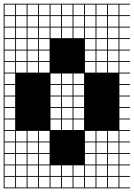

<svg xmlns="http://www.w3.org/2000/svg" viewBox="-20 -900 728 1045"><path d="M0 125V-879.8H687.5V-875H629.8V-817.3H687.5V-812.5H629.8V-754.8H687.5V-750H629.8V-692.3H687.5V-687.5H629.8V-629.8H687.5V-625H629.8V-567.3H687.5V-562.5H629.8V-504.8H687.5V-500H629.8V-442.3H687.5V-437.5H629.8V-379.8H687.5V-375H629.8V-317.3H687.5V-312.5H629.8V-254.8H687.5V-250H629.8V-192.3H687.5V-187.5H629.8V-129.8H687.5V-125H629.8V-67.3H687.5V-62.5H629.8V-4.8H687.5V0H629.8V57.7H687.5V62.5H629.8V120.2H687.5V125ZM567.3 -817.3H625V-875H567.3ZM504.8 -817.3H562.5V-875H504.8ZM67.3 -817.3H125V-875H67.3ZM442.3 -817.3H500V-875H442.3ZM379.8 -817.3H437.5V-875H379.8ZM129.8 -817.3H187.5V-875H129.8ZM317.3 -817.3H375V-875H317.3ZM4.8 -817.3H62.5V-875H4.8ZM192.3 -817.3H250V-875H192.3ZM254.8 -817.3H312.5V-875H254.8ZM567.3 -754.8H625V-812.5H567.3ZM129.8 -754.8H187.5V-812.5H129.8ZM504.8 -754.8H562.5V-812.5H504.8ZM442.3 -754.8H500V-812.5H442.3ZM67.3 -754.8H125V-812.5H67.3ZM379.8 -754.8H437.5V-812.5H379.8ZM317.3 -754.8H375V-812.5H317.3ZM192.3 -754.8H250V-812.5H192.3ZM4.8 -754.8H62.5V-812.5H4.8ZM254.8 -754.8H312.5V-812.5H254.8ZM254.8 -692.3H312.5V-750H254.8ZM317.3 -692.3H375V-750H317.3ZM4.8 -692.3H62.5V-750H4.8ZM192.3 -692.3H250V-750H192.3ZM379.8 -692.3H437.5V-750H379.8ZM67.3 -692.3H125V-750H67.3ZM442.3 -692.3H500V-750H442.3ZM504.8 -692.3H562.5V-750H504.8ZM567.3 -692.3H625V-750H567.3ZM129.8 -692.3H187.5V-750H129.8ZM250 -687.5H192.3V-629.8H250ZM4.8 -629.8H62.5V-687.5H4.8ZM567.3 -629.8H625V-687.5H567.3ZM442.3 -629.8H500V-687.5H442.3ZM504.8 -629.8H562.5V-687.5H504.8ZM129.8 -629.8H187.5V-687.5H129.8ZM67.3 -629.8H125V-687.5H67.3ZM442.3 -567.3H500V-625H442.3ZM567.3 -567.3H625V-625H567.3ZM129.8 -567.3H187.5V-625H129.8ZM504.8 -567.3H562.5V-625H504.8ZM192.3 -567.3H250V-625H192.3ZM67.3 -567.3H125V-625H67.3ZM4.8 -567.3H62.5V-625H4.8ZM504.8 -504.8H562.5V-562.5H504.8ZM192.3 -504.8H250V-562.5H192.3ZM67.3 -504.8H125V-562.5H67.3ZM129.8 -504.8H187.5V-562.5H129.8ZM567.3 -504.8H625V-562.5H567.3ZM442.3 -504.8H500V-562.5H442.3ZM4.8 -504.8H62.5V-562.5H4.8ZM4.8 -442.3H62.5V-500H4.8ZM379.8 -442.3H437.5V-500H379.8ZM317.3 -442.3H375V-500H317.3ZM254.8 -442.3H312.5V-500H254.8ZM4.8 -379.8H62.5V-437.5H4.8ZM254.8 -379.8H312.5V-437.5H254.8ZM379.8 -379.8H437.5V-437.5H379.8ZM317.3 -379.8H375V-437.5H317.3ZM4.8 -317.3H62.5V-375H4.8ZM254.8 -317.3H312.5V-375H254.8ZM379.8 -317.3H437.5V-375H379.8ZM317.3 -317.3H375V-375H317.3ZM4.8 -254.8H62.5V-312.5H4.8ZM254.8 -254.8H312.5V-312.5H254.8ZM379.8 -254.8H437.5V-312.5H379.8ZM317.3 -254.8H375V-312.5H317.3ZM379.8 -192.3H437.5V-250H379.8ZM317.3 -192.3H375V-250H317.3ZM4.8 -192.3H62.5V-250H4.8ZM254.8 -192.3H312.5V-250H254.8ZM129.8 -129.8H187.5V-187.5H129.8ZM567.3 -129.8H625V-187.5H567.3ZM4.8 -129.8H62.5V-187.5H4.8ZM504.8 -129.8H562.5V-187.5H504.8ZM192.3 -129.8H250V-187.5H192.3ZM67.3 -129.8H125V-187.5H67.3ZM442.3 -129.8H500V-187.5H442.3ZM129.8 -67.3H187.5V-125H129.8ZM442.3 -67.3H500V-125H442.3ZM67.3 -67.3H125V-125H67.3ZM192.3 -67.3H250V-125H192.3ZM504.8 -67.3H562.5V-125H504.8ZM567.3 -67.3H625V-125H567.3ZM4.8 -67.3H62.5V-125H4.8ZM192.3 -4.8H250V-62.5H192.3ZM442.3 -4.8H500V-62.5H442.3ZM67.3 -4.8H125V-62.5H67.3ZM129.8 -4.8H187.5V-62.5H129.8ZM504.8 -4.8H562.5V-62.5H504.8ZM567.3 -4.8H625V-62.5H567.3ZM4.8 -4.8H62.5V-62.5H4.8ZM442.3 57.7H500V0H442.3ZM254.8 57.7H312.5V0H254.8ZM4.8 57.7H62.5V0H4.8ZM67.3 57.7H125V0H67.3ZM129.8 57.7H187.5V0H129.8ZM504.8 57.7H562.5V0H504.8ZM317.3 57.7H375V0H317.3ZM379.8 57.7H437.5V0H379.8ZM192.3 57.7H250V0H192.3ZM567.3 57.7H625V0H567.3ZM567.3 120.2H625V62.5H567.3ZM67.3 120.2H125V62.5H67.3ZM192.3 120.2H250V62.5H192.3ZM442.3 120.2H500V62.5H442.3ZM129.8 120.2H187.5V62.5H129.8ZM317.3 120.2H375V62.5H317.3ZM379.8 120.2H437.5V62.5H379.8ZM254.8 120.2H312.5V62.5H254.8ZM4.8 120.2H62.5V62.5H4.8ZM504.8 120.2H562.5V62.5H504.8Z"/></svg>

Font: Yarndings 12 Charted
Style: Regular
Weight: 400
Designer: Sarah Cadigan-Fried
Version: Version 1.000; ttfautohint (v1.8.4.7-5d5b)